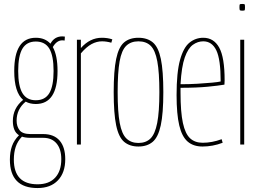

<svg xmlns="http://www.w3.org/2000/svg" viewBox="-20 -731 1307 971"><path d="M161 -205Q132 -205 110 -217Q64 -179 64 -121Q64 -92 79 -72.5Q94 -53 134 -53H198Q253 -53 281.5 -20Q310 13 310 74Q310 142 273 181Q236 220 170 220Q30 220 30 76Q30 38 40.5 8Q51 -22 76 -47Q59 -58 52 -76.5Q45 -95 45 -119Q45 -184 97 -226Q52 -264 52 -372Q52 -540 161 -540Q208 -540 235 -510Q255 -547 295 -547Q304 -547 308 -546L307 -526Q304 -527 295 -527Q267 -527 247 -493Q271 -451 271 -372Q271 -205 161 -205ZM161 -224Q208 -224 229.5 -260Q251 -296 251 -372Q251 -449 229.5 -485Q208 -521 161 -521Q115 -521 93.5 -485Q72 -449 72 -372Q72 -296 93.5 -260Q115 -224 161 -224ZM50 76Q50 201 170 201Q228 201 259 167.5Q290 134 290 74Q290 23 266 -5.5Q242 -34 199 -34H133Q109 -34 91 -40Q69 -17 59.5 11.5Q50 40 50 76Z M389 -530V-488Q435 -540 495 -540Q524 -540 548 -532L543 -515Q518 -522 496 -522Q469 -522 443 -508Q417 -494 389 -461V0H369V-530Z M555 -265Q555 -373 567.5 -433Q580 -493 607.5 -516.5Q635 -540 680 -540Q725 -540 753 -516.5Q781 -493 793.5 -433Q806 -373 806 -265Q806 -157 793 -97Q780 -37 752 -13.5Q724 10 680 10Q636 10 608 -13.5Q580 -37 567.5 -97Q555 -157 555 -265ZM575 -265Q575 -165 585.5 -109Q596 -53 619.5 -30.5Q643 -8 680 -8Q718 -8 741 -30.5Q764 -53 775 -109Q786 -165 786 -265Q786 -365 775.5 -421Q765 -477 742 -499.5Q719 -522 680 -522Q642 -522 618.5 -499.5Q595 -477 585 -421Q575 -365 575 -265Z M1004 10Q958 10 929 -15Q900 -40 886.5 -97Q873 -154 873 -250Q873 -365 890.5 -428Q908 -491 938.5 -515.5Q969 -540 1008 -540Q1061 -540 1088.5 -490.5Q1116 -441 1116 -325Q1116 -321 1115.5 -313Q1115 -305 1115 -303Q1087 -298 1031 -292.5Q975 -287 893 -287Q893 -281 893 -275Q893 -269 893 -263Q893 -164 905 -109Q917 -54 941.5 -31.5Q966 -9 1005 -9Q1052 -9 1101 -27L1106 -9Q1056 10 1004 10ZM893 -305Q937 -305 979 -307.5Q1021 -310 1052.5 -313Q1084 -316 1096 -319Q1096 -431 1074 -476.5Q1052 -522 1008 -522Q980 -522 955.5 -504.5Q931 -487 914.5 -440.5Q898 -394 893 -305Z M1205 -677Q1195 -677 1193 -679.5Q1191 -682 1191 -694Q1191 -706 1192.5 -708.5Q1194 -711 1205 -711Q1216 -711 1217.5 -708.5Q1219 -706 1219 -694Q1219 -682 1217.5 -679.5Q1216 -677 1205 -677ZM1195 0V-530H1215V0Z"/></svg>

Font: Georama Condensed Thin
Style: Regular
Weight: 100
Width: 3
Designer: Jean-Baptiste Levee
Foundry: Production Type
Version: Version 1.000